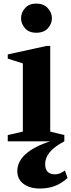

<svg xmlns="http://www.w3.org/2000/svg" viewBox="-20 -792 398 1076"><path d="M23.5 0V-35L108 -54.5V-436.5L23.5 -463.5V-487L240.5 -534.5H261.5V-54.5L340.5 -35V0ZM183 -608.5Q142 -608.5 120 -634Q98 -659.5 98 -689.5Q98 -722 120.8 -747Q143.5 -772 183 -772Q223.5 -772 247.2 -747Q271 -722 271 -689.5Q271 -659.5 248.8 -634Q226.5 -608.5 183 -608.5ZM204 264.5Q146 264.5 111.5 238.2Q77 212 77 166.5Q77 109 132.5 64Q188 19 302.5 -12.5L340.5 0Q283 30.5 258 61.8Q233 93 233 127Q233 185 288.5 185Q302 185 315 179.8Q328 174.5 344 163.5L358.5 205.5Q323.5 237 286 250.8Q248.5 264.5 204 264.5Z"/></svg>

Font: Libre Caslon Text
Style: Regular
Weight: 400
Designer: Pablo Impallari, Rodrigo Fuenzalida, Katja Schimmel
Foundry: Pablo Impallari, Rodrigo Fuenzalida
Version: Version 2.000